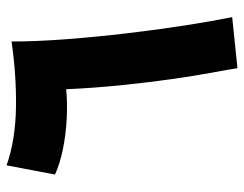

<svg xmlns="http://www.w3.org/2000/svg" viewBox="-99 -635 741 583"><g transform="rotate(-90 271.5 -343.5)"><path d="M356 7Q352 -19 342.5 -70Q333 -121 323 -191Q313 -261 304.5 -343.5Q296 -426 292 -513Q249 -509 201.5 -511.5Q154 -514 110 -523Q66 -532 33 -547L61 -694Q138 -667 236.5 -665.5Q335 -664 437 -679H438H437Q437 -603 444 -512Q451 -421 462 -327.5Q473 -234 486 -151Q499 -68 511 -9Z"/></g></svg>

Font: Noto Sans Arabic SemCond ExtBd
Style: Regular
Weight: 800
Width: 4
Designer: Monotype Design Team, Nadine Chahine, Nizar Qandah and Khaled Hosny
Foundry: Monotype Imaging Inc.
Version: Version 2.012; ttfautohint (v1.8.4.7-5d5b)